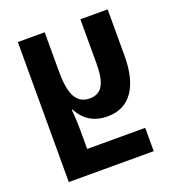

<svg xmlns="http://www.w3.org/2000/svg" viewBox="-130 -817 839 920"><g transform="rotate(-20 289.0 -357.0)"><path d="M64 -714H201V-513Q201 -422 224.5 -382Q248 -342 296 -342Q342 -342 362.5 -377Q383 -412 383 -487V-714H522V-477Q522 -360 477.5 -296Q433 -232 347 -232Q246 -232 199 -321H196Q201 -263 201 -215V-119H497V0H64Z"/></g></svg>

Font: Noto Sans Georgian Bold Cond
Style: Regular
Weight: 700
Width: 3
Designer: Monotype Design team
Foundry: Monotype Imaging Inc.
Version: Version 1.000